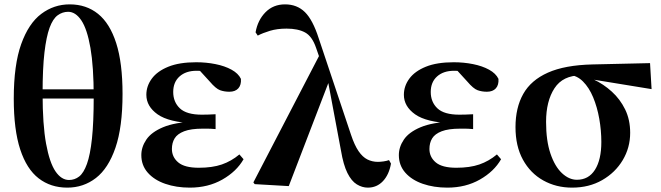

<svg xmlns="http://www.w3.org/2000/svg" viewBox="-20 -842 3026 879"><path d="M288 17Q212 17 157 -25.5Q102 -68 72.5 -158Q43 -248 43 -390Q43 -545 77 -640Q111 -735 169 -778.5Q227 -822 299 -822Q375 -822 429 -778.5Q483 -735 512 -644.5Q541 -554 541 -412Q541 -260 508.5 -165.5Q476 -71 419 -27Q362 17 288 17ZM296 -18Q322 -18 342.5 -34Q363 -50 378 -91.5Q393 -133 401 -207.5Q409 -282 409 -398Q409 -537 394 -623Q379 -709 352.5 -748.5Q326 -788 292 -788Q266 -788 244 -772Q222 -756 207 -715Q192 -674 183.5 -601.5Q175 -529 175 -414Q175 -271 191 -184Q207 -97 234 -57.5Q261 -18 296 -18ZM93 -391V-433H495V-391Z M849 17Q787 17 736.5 -0.5Q686 -18 656.5 -51.5Q627 -85 627 -132Q627 -169 650 -203Q673 -237 726.5 -259.5Q780 -282 871 -286V-277Q753 -282 701.5 -318.5Q650 -355 650 -408Q650 -448 675 -482Q700 -516 750.5 -536.5Q801 -557 878 -557Q924 -557 966.5 -548.5Q1009 -540 1040 -523Q1071 -506 1083 -481Q1085 -453 1071 -437.5Q1057 -422 1030 -422Q1007 -422 987.5 -429Q968 -436 940 -469L876 -539L938 -541L964 -514Q936 -516 916.5 -517Q897 -518 880 -518Q831 -518 802 -492Q773 -466 773 -421Q773 -375 803.5 -346Q834 -317 904 -317Q919 -317 933.5 -317.5Q948 -318 967 -319V-251Q943 -253 930.5 -253Q918 -253 908 -253Q854 -253 823 -241Q792 -229 779.5 -208.5Q767 -188 767 -160Q767 -123 796 -98.5Q825 -74 890 -74Q952 -74 995.5 -89Q1039 -104 1076 -135L1095 -113Q1063 -57 998 -20Q933 17 849 17Z M1146 1 1140 -7 1449 -602 1489 -477 1302 10ZM1664 17Q1638 17 1613.5 2Q1589 -13 1570.5 -50Q1552 -87 1541 -153L1481 -473L1479 -474L1427 -623Q1409 -676 1376.5 -693.5Q1344 -711 1292 -711Q1249 -711 1216 -701Q1183 -691 1160 -679L1150 -694Q1160 -750 1195.5 -786Q1231 -822 1285 -822Q1340 -822 1376 -786.5Q1412 -751 1439 -667L1587 -225Q1603 -177 1621.5 -150Q1640 -123 1662 -112Q1684 -101 1710 -101Q1721 -101 1735.5 -103Q1750 -105 1761 -109L1770 -93Q1761 -42 1733 -12.5Q1705 17 1664 17Z M2028 17Q1966 17 1915.5 -0.5Q1865 -18 1835.5 -51.5Q1806 -85 1806 -132Q1806 -169 1829 -203Q1852 -237 1905.5 -259.5Q1959 -282 2050 -286V-277Q1932 -282 1880.5 -318.5Q1829 -355 1829 -408Q1829 -448 1854 -482Q1879 -516 1929.5 -536.5Q1980 -557 2057 -557Q2103 -557 2145.5 -548.5Q2188 -540 2219 -523Q2250 -506 2262 -481Q2264 -453 2250 -437.5Q2236 -422 2209 -422Q2186 -422 2166.5 -429Q2147 -436 2119 -469L2055 -539L2117 -541L2143 -514Q2115 -516 2095.5 -517Q2076 -518 2059 -518Q2010 -518 1981 -492Q1952 -466 1952 -421Q1952 -375 1982.5 -346Q2013 -317 2083 -317Q2098 -317 2112.5 -317.5Q2127 -318 2146 -319V-251Q2122 -253 2109.5 -253Q2097 -253 2087 -253Q2033 -253 2002 -241Q1971 -229 1958.5 -208.5Q1946 -188 1946 -160Q1946 -123 1975 -98.5Q2004 -74 2069 -74Q2131 -74 2174.5 -89Q2218 -104 2255 -135L2274 -113Q2242 -57 2177 -20Q2112 17 2028 17Z M2599 17Q2526 17 2467 -16Q2408 -49 2374 -111Q2340 -173 2340 -260Q2340 -349 2375.5 -412Q2411 -475 2488.5 -509.5Q2566 -544 2692 -547L2956 -553L2963 -434L2669 -482L2640 -497Q2557 -497 2518.5 -438Q2480 -379 2480 -284Q2480 -198 2500 -139Q2520 -80 2552.5 -49.5Q2585 -19 2621 -19Q2675 -19 2704 -65Q2733 -111 2733 -192Q2733 -245 2723.5 -298.5Q2714 -352 2695.5 -396.5Q2677 -441 2649 -469Q2621 -497 2585 -499L2608 -508Q2653 -499 2698 -478Q2743 -457 2781 -422.5Q2819 -388 2842 -341Q2865 -294 2865 -234Q2865 -166 2831 -109Q2797 -52 2737 -17.5Q2677 17 2599 17Z"/></svg>

Font: Noto Serif JP ExtraBold
Style: Regular
Weight: 800
Designer: Ryoko NISHIZUKA 西塚涼子 (kana & ideographs); Frank Grießhammer (Latin, Greek & Cyrillic); Wenlong ZHANG 张文龙 (bopomofo); San
Foundry: Adobe
Version: Version 2.003-H1;hotconv 1.1.1;makeotfexe 2.6.0